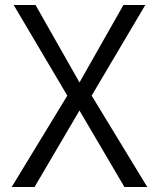

<svg xmlns="http://www.w3.org/2000/svg" viewBox="-20 -753 640 773"><path d="M35 -733 251 -368 27 0H119L300 -308L481 0H573L349 -368L565 -733H477L300 -421L123 -733Z"/></svg>

Font: Kreadon Medium
Style: Regular
Weight: 500
Designer: kohakuno
Foundry: StudioGnu
Version: Version 1.000;Glyphs 3.1.2 (3151)